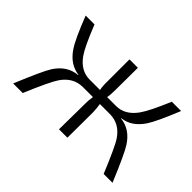

<svg xmlns="http://www.w3.org/2000/svg" viewBox="-88 -710 936 936"><g transform="rotate(45 379.5 -242.0)"><path d="M544 -251Q611 -244 653 -179Q676 -144 736 0H675Q619 -136 597 -168Q557 -227 492 -228H421Q425 -204 426 -174L425 0H367L369 -178Q368 -197 373 -228H302Q238 -227 197 -168Q173 -133 117 0H51Q111 -145 134 -181Q177 -247 246 -253V-255Q182 -263 140 -326Q113 -366 67 -484H128Q172 -373 198 -336Q240 -277 301 -277H373Q368 -299 369 -335V-484H427L426 -332Q426 -297 422 -277H484Q544 -277 587 -336Q614 -373 661 -484H725Q676 -363 650 -324Q607 -260 544 -253Z"/></g></svg>

Font: Taylor Sans Light
Style: Regular
Weight: 300
Italic angle: -8°
Designer: Natanael Gama
Version: Version 1.001 September 8, 2015